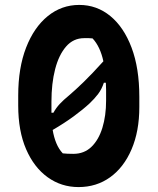

<svg xmlns="http://www.w3.org/2000/svg" viewBox="-20 -740 640 780"><path d="M302 -720Q373 -720 428 -675Q483 -630 514.5 -546.5Q546 -463 546 -347V-305Q546 -207 514.5 -133.5Q483 -60 427.5 -20Q372 20 299 20Q229 20 173.5 -20Q118 -60 86 -134Q54 -208 54 -311V-352Q54 -464 86 -546.5Q118 -629 174 -674.5Q230 -720 302 -720ZM322 -585Q278 -585 248.5 -551Q219 -517 204 -459Q189 -401 189 -327V-282H197Q208 -302 223 -318Q238 -334 260 -352Q286 -374 320 -407Q354 -440 400 -491Q387 -551 356 -584Q349 -585 340.5 -585Q332 -585 322 -585ZM235 -117Q243 -116 254 -115.5Q265 -115 278 -115Q322 -115 351.5 -143.5Q381 -172 396 -221Q411 -270 411 -331V-375Q411 -390 410 -404H402Q393 -377 378.5 -358Q364 -339 344 -320Q317 -295 279.5 -267.5Q242 -240 194 -212Q199 -182 209 -158Q219 -134 235 -117Z"/></svg>

Font: Recursive Mn Csl St
Style: Bold
Weight: 700
Monospace: yes
Version: Version 1.079;hotconv 1.0.112;makeotfexe 2.5.65598; ttfautoh